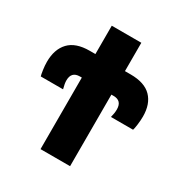

<svg xmlns="http://www.w3.org/2000/svg" viewBox="-167 -838 912 962"><g transform="rotate(30 289.0 -357.0)"><path d="M203 -414H192Q143 -414 143 -363Q143 -345 151 -316H22Q19 -325 15.5 -349.5Q12 -374 12 -395Q12 -468 51 -509Q90 -550 170 -550H203V-714H374V-550H407Q488 -550 527 -510Q566 -470 566 -398Q566 -375 562.5 -349Q559 -323 556 -316H428Q435 -342 435 -363Q435 -414 387 -414H374V0H203Z"/></g></svg>

Font: Noto Sans UI CondBlack
Style: Regular
Weight: 900
Width: 3
Designer: Monotype Design Team
Foundry: Monotype Imaging Inc.
Version: Version 1.001